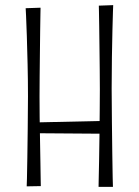

<svg xmlns="http://www.w3.org/2000/svg" viewBox="-20 -727 541 748"><path d="M364 1Q364 1 364.5 -27Q365 -55 366 -99.5Q367 -144 367.5 -196Q368 -248 368.5 -296.5Q369 -345 369 -379Q369 -415 368.5 -458Q368 -501 367.5 -544.5Q367 -588 366.5 -624.5Q366 -661 365.5 -683Q365 -705 365 -705L421 -707Q421 -707 420 -680.5Q419 -654 418 -608.5Q417 -563 416 -504.5Q415 -446 415 -382Q415 -318 416 -250.5Q417 -183 417.5 -126Q418 -69 419 -34Q420 1 420 1ZM114 -250 387 -256 388 -206 114 -208ZM84 -1Q84 -1 85 -31.5Q86 -62 86.5 -113Q87 -164 88 -226Q89 -288 89 -352Q89 -416 87.5 -477Q86 -538 84.5 -587.5Q83 -637 81.5 -666Q80 -695 80 -695L138 -697Q138 -697 137.5 -672.5Q137 -648 136.5 -608.5Q136 -569 135.5 -522.5Q135 -476 134.5 -431Q134 -386 134 -351Q134 -316 134.5 -270.5Q135 -225 136 -178Q137 -131 137.5 -91Q138 -51 138.5 -26.5Q139 -2 139 -2Z"/></svg>

Font: Truculenta ExtraLight
Style: Regular
Weight: 250
Version: Version 1.002